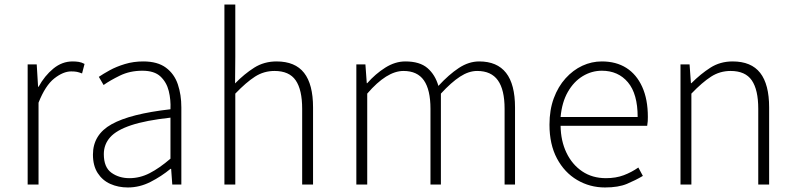

<svg xmlns="http://www.w3.org/2000/svg" viewBox="-20 -814 3506 847"><path d="M102 0V-530H142L148 -431H150Q177 -480 215.5 -511.5Q254 -543 300 -543Q315 -543 327.5 -541Q340 -539 353 -532L342 -490Q329 -495 319.5 -497Q310 -499 294 -499Q259 -499 219.5 -468Q180 -437 150 -361V0Z M544 13Q502 13 467 -2.5Q432 -18 411 -50.5Q390 -83 390 -132Q390 -220 472.5 -266Q555 -312 732 -332Q734 -374 724.5 -412.5Q715 -451 688 -476.5Q661 -502 608 -502Q553 -502 509 -480.5Q465 -459 437 -439L416 -475Q435 -488 464 -504Q493 -520 531 -531.5Q569 -543 612 -543Q675 -543 712 -515.5Q749 -488 764.5 -442Q780 -396 780 -340V0H740L735 -69H732Q692 -36 644 -11.5Q596 13 544 13ZM551 -28Q597 -28 640 -50Q683 -72 732 -114V-295Q623 -283 558.5 -261.5Q494 -240 466 -208.5Q438 -177 438 -134Q438 -76 471.5 -52Q505 -28 551 -28Z M970 0V-794H1018V-564L1017 -446Q1058 -488 1101.5 -515.5Q1145 -543 1200 -543Q1282 -543 1321.5 -492.5Q1361 -442 1361 -340V0H1313V-334Q1313 -418 1284.5 -459.5Q1256 -501 1191 -501Q1144 -501 1105 -476Q1066 -451 1018 -401V0Z M1552 0V-530H1592L1598 -447H1600Q1636 -488 1679.5 -515.5Q1723 -543 1768 -543Q1832 -543 1866 -513.5Q1900 -484 1914 -435Q1960 -485 2004 -514Q2048 -543 2094 -543Q2173 -543 2212.5 -492.5Q2252 -442 2252 -340V0H2206V-334Q2206 -418 2176.5 -459.5Q2147 -501 2085 -501Q2048 -501 2009.5 -476Q1971 -451 1925 -401V0H1879V-334Q1879 -418 1850 -459.5Q1821 -501 1760 -501Q1723 -501 1683 -476Q1643 -451 1600 -401V0Z M2649 13Q2582 13 2526 -20Q2470 -53 2437 -115Q2404 -177 2404 -264Q2404 -329 2423 -380.5Q2442 -432 2475 -468.5Q2508 -505 2549 -524Q2590 -543 2635 -543Q2698 -543 2743 -514.5Q2788 -486 2813 -431Q2838 -376 2838 -298Q2838 -289 2837.5 -279.5Q2837 -270 2835 -259H2453Q2454 -192 2479 -140Q2504 -88 2548.5 -58Q2593 -28 2653 -28Q2697 -28 2731.5 -41Q2766 -54 2796 -75L2816 -38Q2784 -19 2746 -3Q2708 13 2649 13ZM2453 -298H2793Q2793 -400 2750 -451Q2707 -502 2635 -502Q2590 -502 2550.5 -478Q2511 -454 2485 -408.5Q2459 -363 2453 -298Z M2982 0V-530H3022L3028 -447H3030Q3071 -488 3114 -515.5Q3157 -543 3212 -543Q3294 -543 3333.5 -492.5Q3373 -442 3373 -340V0H3325V-334Q3325 -418 3296.5 -459.5Q3268 -501 3203 -501Q3156 -501 3117 -476Q3078 -451 3030 -401V0Z"/></svg>

Font: Noto Sans JP Thin ExtraLight
Style: Regular
Weight: 250
Version: Version 2.004-H2;hotconv 1.0.118;makeotfexe 2.5.65603